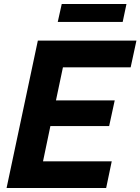

<svg xmlns="http://www.w3.org/2000/svg" viewBox="-20 -944 705 964"><path d="M270 -834 290 -924H615L596 -834ZM13 0 170 -740H665L636 -606H296L261 -440H556L528 -311H233L196 -134H541L513 0Z"/></svg>

Font: Be Vietnam Pro
Style: Bold Italic
Weight: 700
Italic angle: -12°
Designer: Lam Bao, Tony Le, Vietanh Nguyen
Foundry: Yellow Type Foundry
Version: Version 1.002; ttfautohint (v1.8.3)